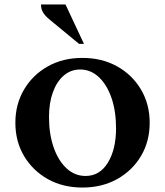

<svg xmlns="http://www.w3.org/2000/svg" viewBox="-20 -832 741 862"><path d="M350 10Q262 10 194.5 -28Q127 -66 88 -131.5Q49 -197 49 -281Q49 -364 88 -430Q127 -496 194.5 -534Q262 -572 350 -572Q438 -572 506 -534Q574 -496 613 -430Q652 -364 652 -281Q652 -197 613 -131.5Q574 -66 506 -28Q438 10 350 10ZM364 -42Q428 -42 464.5 -102Q501 -162 501 -256Q501 -333 480.5 -392.5Q460 -452 423.5 -486Q387 -520 340 -520Q298 -520 266.5 -493Q235 -466 217.5 -418Q200 -370 200 -307Q200 -230 221 -170Q242 -110 279 -76Q316 -42 364 -42ZM335 -635 204 -743Q181 -762 172.5 -777.5Q164 -793 164 -812H274L357 -635Z"/></svg>

Font: Spectral SC
Style: Bold
Weight: 700
Designer: Jean-Baptiste Levee
Foundry: Production Type
Version: Version 2.001